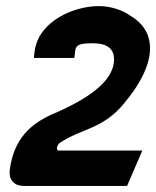

<svg xmlns="http://www.w3.org/2000/svg" viewBox="-20 -610 512 630"><path d="M12 -53C11 -40 11 -24 23 -13C33 -2 47 0 60 0H397L447 -116H173C169 -116 166 -118 167 -126C168 -132 172 -138 176 -141C249 -190 318 -185 389 -273C509 -418 484 -513 410 -557C378 -580 338 -590 304 -590C226 -590 110 -544 94 -445L91 -420H224L227 -445C230 -464 244 -468 286 -468C337 -468 360 -445 353 -401C345 -352 296 -300 174 -245C101 -215 28 -173 12 -53Z"/></svg>

Font: Charger Pro
Style: UltraNarObl
Weight: 900
Designer: Jasper
Foundry: Cannot Into Space Fonts
Version: Version 1.09